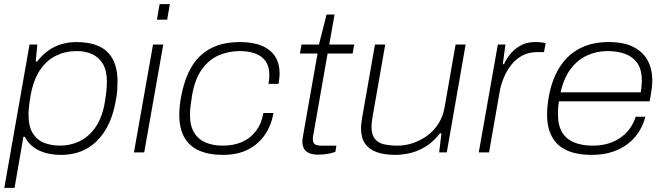

<svg xmlns="http://www.w3.org/2000/svg" viewBox="-20 -743 3245 936"><path d="M1 173 124 -526H162L154 -443H161Q199 -492 247 -515Q295 -538 353 -538Q418 -538 462.5 -517.5Q507 -497 530 -454Q553 -411 553 -345Q553 -326 551.5 -303Q550 -280 545 -256Q530 -167 493 -107.5Q456 -48 402 -18Q348 12 278 12Q238 12 204 3Q170 -6 143.5 -25.5Q117 -45 101 -76H94L51 173ZM272 -33Q323 -33 368 -54.5Q413 -76 446 -123.5Q479 -171 492 -250Q496 -276 498 -293Q500 -310 500.5 -322.5Q501 -335 501 -345Q501 -400 481 -432.5Q461 -465 428 -479.5Q395 -494 355 -494Q299 -494 253 -471.5Q207 -449 175 -401.5Q143 -354 129 -277Q125 -254 123 -237.5Q121 -221 120 -209Q119 -197 119 -187Q119 -125 140.5 -92Q162 -59 197 -46Q232 -33 272 -33Z M745 -647 758 -723H808L795 -647ZM633 0 726 -526H776L683 0Z M1068 12Q997 12 949.5 -9.5Q902 -31 878 -74.5Q854 -118 854 -183Q854 -202 856 -223Q858 -244 862 -267Q874 -334 897 -385Q920 -436 955.5 -470Q991 -504 1039 -521Q1087 -538 1149 -538Q1213 -538 1256 -520Q1299 -502 1321 -468Q1343 -434 1343 -385Q1343 -373 1341.5 -360.5Q1340 -348 1338 -334H1289Q1291 -346 1292 -357Q1293 -368 1293 -378Q1293 -419 1275 -444.5Q1257 -470 1224.5 -482Q1192 -494 1149 -494Q1095 -494 1047 -473.5Q999 -453 964.5 -405.5Q930 -358 916 -276Q912 -251 910 -234.5Q908 -218 907 -206Q906 -194 906 -184Q906 -130 926.5 -96.5Q947 -63 983 -48Q1019 -33 1067 -33Q1118 -33 1159 -50.5Q1200 -68 1227.5 -104Q1255 -140 1264 -192H1313Q1303 -132 1271.5 -86Q1240 -40 1189 -14Q1138 12 1068 12Z M1531 11Q1505 11 1487.5 3.5Q1470 -4 1462 -18.5Q1454 -33 1454 -55Q1454 -61 1455.5 -69Q1457 -77 1458 -85L1528 -482H1442L1450 -526H1535L1572 -672H1611L1585 -526H1707L1699 -482H1577L1510 -100Q1508 -89 1506.5 -80.5Q1505 -72 1505 -65Q1505 -48 1514 -40.5Q1523 -33 1548 -33H1620L1615 -3Q1602 2 1587.5 5Q1573 8 1558 9.5Q1543 11 1531 11Z M1906 12Q1855 12 1817.5 -1Q1780 -14 1760 -42.5Q1740 -71 1740 -117Q1740 -129 1741.5 -141Q1743 -153 1745 -167L1808 -526H1858L1796 -172Q1794 -159 1792.5 -147.5Q1791 -136 1791 -126Q1791 -86 1808 -65.5Q1825 -45 1854.5 -39Q1884 -33 1920 -33Q1955 -33 1991.5 -45Q2028 -57 2060.5 -80Q2093 -103 2116 -138Q2139 -173 2147 -218L2201 -526H2250L2158 0H2121L2132 -93H2125Q2091 -50 2053.5 -27.5Q2016 -5 1978.5 3.5Q1941 12 1906 12Z M2314 0 2407 -526H2444L2431 -430H2437Q2445 -450 2464 -475Q2483 -500 2514 -519Q2545 -538 2589 -538Q2604 -538 2618 -536.5Q2632 -535 2640 -532L2632 -489H2600Q2557 -489 2525 -471.5Q2493 -454 2471 -425Q2449 -396 2435 -362Q2421 -328 2416 -296L2364 0Z M2864 12Q2792 12 2743.5 -10Q2695 -32 2671 -76Q2647 -120 2647 -185Q2647 -215 2651 -243.5Q2655 -272 2661 -299Q2679 -374 2716.5 -427.5Q2754 -481 2811.5 -509.5Q2869 -538 2947 -538Q3022 -538 3069 -513.5Q3116 -489 3138 -447Q3160 -405 3160 -351Q3160 -333 3157 -309.5Q3154 -286 3147 -249H2705Q2702 -232 2701 -217Q2700 -202 2700 -188Q2700 -132 2720.5 -98Q2741 -64 2779.5 -48.5Q2818 -33 2869 -33Q2913 -33 2947.5 -44Q2982 -55 3008.5 -74.5Q3035 -94 3052.5 -119.5Q3070 -145 3079 -174H3126Q3117 -137 3096.5 -103.5Q3076 -70 3043.5 -44Q3011 -18 2966.5 -3Q2922 12 2864 12ZM2713 -293H3104Q3106 -309 3107.5 -323Q3109 -337 3109 -350Q3109 -403 3087.5 -434.5Q3066 -466 3028.5 -480Q2991 -494 2941 -494Q2887 -494 2840.5 -472Q2794 -450 2761 -405.5Q2728 -361 2713 -293Z"/></svg>

Font: Archivo SemiExpanded Thin
Style: Italic
Weight: 250
Width: 6
Italic angle: -10°
Designer: Hector Gatti
Foundry: Omnibus-Type
Version: Version 2.001